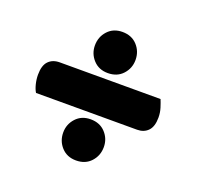

<svg xmlns="http://www.w3.org/2000/svg" viewBox="-95 -638 715 698"><g transform="rotate(20 262.5 -289.5)"><path d="M188 -458Q188 -491 209.5 -514.5Q231 -538 266 -538Q302 -538 323.5 -514.5Q345 -491 345 -458Q345 -426 323.5 -402.5Q302 -379 266 -379Q231 -379 209.5 -402.5Q188 -426 188 -458ZM188 -121Q188 -153 209.5 -176.5Q231 -200 266 -200Q302 -200 323.5 -176.5Q345 -153 345 -121Q345 -88 323.5 -64.5Q302 -41 266 -41Q231 -41 209.5 -64.5Q188 -88 188 -121ZM46 -222Q39 -233 34.5 -251Q30 -269 30 -287Q30 -323 46 -339.5Q62 -356 89 -356H479Q484 -344 489.5 -326.5Q495 -309 495 -290Q495 -255 479 -238.5Q463 -222 437 -222Z"/></g></svg>

Font: Baloo Chettan
Style: Regular
Weight: 400
Designer: Maithili Shingre and Ek Type
Foundry: Ek Type
Version: Version 1.443;PS 1.000;hotconv 16.6.51;makeotf.lib2.5.65220;